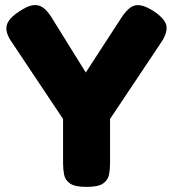

<svg xmlns="http://www.w3.org/2000/svg" viewBox="-20 -721 678 752"><path d="M584 -676Q628 -646 632 -618.5Q636 -591 610 -553L411 -255V-80Q411 -58 407 -37Q403 -16 384 -2.5Q365 11 319 11Q273 11 254 -2.5Q235 -16 231 -37.5Q227 -59 227 -82V-255L28 -553Q0 -592 6 -620Q12 -648 55 -676Q86 -697 108 -700.5Q130 -704 148 -691.5Q166 -679 183 -651L316 -437L455 -651Q474 -680 491.5 -692Q509 -704 531 -700Q553 -696 584 -676Z"/></svg>

Font: Fredoka Light
Style: Bold
Weight: 700
Version: Version 2.001